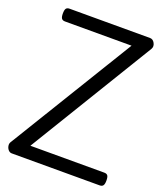

<svg xmlns="http://www.w3.org/2000/svg" viewBox="-164 -1026 964 1133"><g transform="rotate(20 318.5 -459.5)"><path d="M46 0Q34 0 25 -9.5Q16 -19 13 -33Q10 -47 16 -58L493 -839H75Q60 -839 53.5 -848Q47 -857 47 -879Q47 -902 53.5 -910.5Q60 -919 75 -919H580Q599 -919 609.5 -899Q620 -879 610 -862L134 -80H598Q613 -80 619.5 -71.5Q626 -63 626 -40Q626 -18 619.5 -9Q613 0 598 0Z"/></g></svg>

Font: Playwrite DE Grund
Style: Regular
Weight: 400
Designer: Veronika Burian, José Scaglione
Foundry: TypeTogether
Version: Version 1.002